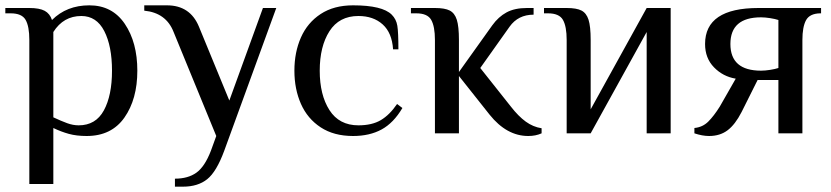

<svg xmlns="http://www.w3.org/2000/svg" viewBox="-23 -500 3117 720"><path d="M87 -350Q87 -401 73 -425.5Q59 -450 17 -450H-3V-470H87Q125 -470 144.5 -459.5Q164 -449 172 -425Q227 -480 312 -480Q398 -480 445 -410.5Q492 -341 492 -235Q492 -128 443.5 -59Q395 10 302 10Q264 10 235 2Q206 -6 177 -20V190H87ZM397 -235Q397 -327 368 -383.5Q339 -440 282 -440Q215 -440 177 -380V-60Q207 -46 229 -38Q251 -30 272 -30Q336 -30 366.5 -86Q397 -142 397 -235Z M633 170Q682 170 713.5 147.5Q745 125 768 65L788 10L628 -380Q600 -452 518 -460V-480H603Q690 -480 723 -400L837 -123L963 -470H1013L818 65Q789 144 754 172Q719 200 663 200H633Z M1081 -235Q1081 -304 1105.5 -359.5Q1130 -415 1179.5 -447.5Q1229 -480 1301 -480Q1411 -480 1446 -445Q1463 -428 1467 -403.5Q1471 -379 1471 -315H1451Q1447 -377 1412 -408.5Q1377 -440 1321 -440Q1249 -440 1212.5 -383Q1176 -326 1176 -235Q1176 -144 1212.5 -87Q1249 -30 1321 -30Q1372 -30 1405 -49.5Q1438 -69 1466 -110L1486 -95Q1453 -39 1408 -14.5Q1363 10 1301 10Q1229 10 1179.5 -22.5Q1130 -55 1105.5 -110.5Q1081 -166 1081 -235Z M1813 -70 1698 -215V0H1608V-350Q1608 -401 1594 -425.5Q1580 -450 1538 -450H1518V-470H1608Q1645 -470 1663.5 -460.5Q1682 -451 1690 -426Q1698 -401 1698 -350V-230L1823 -405Q1846 -437 1876.5 -453.5Q1907 -470 1953 -470H1978V-445Q1920 -445 1888 -400L1778 -245L1893 -100Q1921 -64 1948.5 -44Q1976 -24 2008 -19V0Q1986 10 1958 10Q1877 10 1813 -70Z M2102 -350Q2102 -401 2088 -425.5Q2074 -450 2032 -450H2017V-470H2102Q2139 -470 2157.5 -460.5Q2176 -451 2184 -426Q2192 -401 2192 -350V-90L2402 -470H2492V0H2402V-380L2192 0H2102Z M2581 0V-20Q2612 -23 2633 -44Q2654 -65 2676 -100L2736 -205Q2688 -213 2654.5 -247.5Q2621 -282 2621 -335Q2621 -470 2821 -470H3056V-450H3052Q3013 -449 2999.5 -424Q2986 -399 2986 -350V0H2896V-200H2818L2758 -80Q2734 -33 2705.5 -11.5Q2677 10 2636 10Q2611 10 2581 0ZM2896 -245V-425Q2884 -429 2865 -432Q2846 -435 2831 -435Q2716 -435 2716 -335Q2716 -235 2831 -235Q2846 -235 2865 -238Q2884 -241 2896 -245Z"/></svg>

Font: El Messiri
Style: Regular
Weight: 400
Designer: Mohamed Gaber
Foundry: Kief Type Foundry
Version: Version 2.006